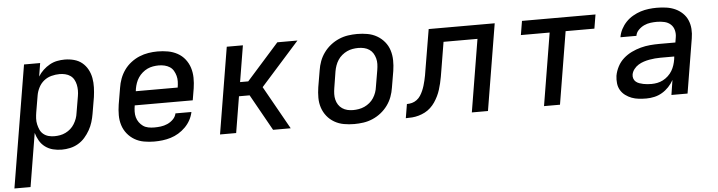

<svg xmlns="http://www.w3.org/2000/svg" viewBox="-53 -732 4299 1150"><g transform="rotate(-5 2096.5 -156.5)"><path d="M-7 215 115 -520H212L199 -440Q212 -461 230 -478Q248 -495 269.5 -507Q291 -519 314 -523.5Q337 -528 360 -528Q389 -528 416.5 -520.5Q444 -513 464.5 -496Q485 -479 498 -455Q511 -431 516 -403.5Q521 -376 520 -347Q519 -318 515 -289L498 -189Q494 -165 486.5 -140.5Q479 -116 466 -93Q453 -70 435.5 -50Q418 -30 395 -16.5Q372 -3 346.5 2.5Q321 8 297 8Q269 8 243.5 1.5Q218 -5 197 -20.5Q176 -36 163 -58.5Q150 -81 143 -106L90 215ZM259 -76Q276 -76 293 -79Q310 -82 326.5 -90Q343 -98 356.5 -110Q370 -122 379.5 -137.5Q389 -153 395 -169.5Q401 -186 403 -203L420 -303Q423 -320 423 -337.5Q423 -355 419.5 -371.5Q416 -388 408 -402.5Q400 -417 386.5 -426.5Q373 -436 356 -440Q339 -444 322 -444Q298 -444 273 -437.5Q248 -431 228 -415Q208 -399 196 -375.5Q184 -352 180 -328L163 -228Q160 -210 159 -191.5Q158 -173 162 -155.5Q166 -138 173 -122.5Q180 -107 193.5 -96Q207 -85 224 -80.5Q241 -76 259 -76Z M852 8Q821 8 790.5 2.5Q760 -3 734.5 -18Q709 -33 690.5 -56Q672 -79 663 -107.5Q654 -136 654 -167.5Q654 -199 659 -231L676 -331Q680 -358 690 -385Q700 -412 717 -436Q734 -460 758 -478.5Q782 -497 808.5 -508Q835 -519 863 -523.5Q891 -528 918 -528Q950 -528 980.5 -522.5Q1011 -517 1037.5 -502.5Q1064 -488 1082.5 -464.5Q1101 -441 1110 -412.5Q1119 -384 1119.5 -352.5Q1120 -321 1115 -289L1103 -218H754V-217Q751 -199 750.5 -181Q750 -163 754.5 -146.5Q759 -130 769 -116Q779 -102 792.5 -92.5Q806 -83 823.5 -79.5Q841 -76 860 -76Q879 -76 899 -78.5Q919 -81 938.5 -89.5Q958 -98 973.5 -113.5Q989 -129 993 -149H1089Q1084 -124 1071.5 -101Q1059 -78 1040 -59Q1021 -40 998.5 -26.5Q976 -13 951.5 -5.5Q927 2 902 5Q877 8 852 8ZM768 -302H1020V-303Q1023 -321 1023.5 -338.5Q1024 -356 1019.5 -372.5Q1015 -389 1006.5 -403.5Q998 -418 984 -427Q970 -436 953 -440Q936 -444 918 -444Q901 -444 883.5 -441Q866 -438 850 -430.5Q834 -423 819.5 -410.5Q805 -398 795 -383Q785 -368 779 -351Q773 -334 770 -317Z M1567 0 1445 -218H1381L1345 0H1248L1334 -520H1431L1395 -302H1444L1638 -520H1759L1527 -260L1673 0Z M2055 8Q2023 8 1992.5 2.5Q1962 -3 1936 -18Q1910 -33 1891.5 -56Q1873 -79 1863.5 -107.5Q1854 -136 1854 -167.5Q1854 -199 1859 -231L1876 -331Q1880 -358 1890 -385Q1900 -412 1917.5 -436Q1935 -460 1958.5 -478.5Q1982 -497 2009 -508.5Q2036 -520 2063.5 -524Q2091 -528 2118 -528Q2150 -528 2180.5 -522.5Q2211 -517 2237 -502Q2263 -487 2282 -464Q2301 -441 2310 -412.5Q2319 -384 2319.5 -352.5Q2320 -321 2315 -289L2298 -189Q2294 -162 2284 -135Q2274 -108 2256.5 -84Q2239 -60 2215.5 -41.5Q2192 -23 2165 -11.5Q2138 0 2110 4Q2082 8 2055 8ZM2055 -76Q2072 -76 2089.5 -79Q2107 -82 2123.5 -89.5Q2140 -97 2154.5 -109Q2169 -121 2179 -136.5Q2189 -152 2195 -169Q2201 -186 2203 -203L2220 -303Q2223 -321 2223.5 -338.5Q2224 -356 2219.5 -372.5Q2215 -389 2206.5 -403Q2198 -417 2184 -426.5Q2170 -436 2153 -440Q2136 -444 2118 -444Q2101 -444 2083.5 -441Q2066 -438 2050 -430.5Q2034 -423 2019.5 -411Q2005 -399 1995 -383.5Q1985 -368 1979 -351Q1973 -334 1970 -317L1954 -217Q1951 -199 1950.5 -181.5Q1950 -164 1954 -147.5Q1958 -131 1967 -117Q1976 -103 1990 -93.5Q2004 -84 2020.5 -80Q2037 -76 2055 -76Z M2762 0 2834 -436H2630L2602 -267Q2599 -248 2595.5 -228.5Q2592 -209 2587.5 -190Q2583 -171 2577 -152Q2571 -133 2562 -114.5Q2553 -96 2541.5 -79Q2530 -62 2514.5 -47.5Q2499 -33 2480.5 -23.5Q2462 -14 2442.5 -8.5Q2423 -3 2404 -1.5Q2385 0 2365 0L2379 -84Q2395 -84 2410 -88Q2425 -92 2438.5 -102Q2452 -112 2461 -126Q2470 -140 2476.5 -155Q2483 -170 2487.5 -185Q2492 -200 2495.5 -215Q2499 -230 2502 -245.5Q2505 -261 2507 -276L2548 -520H2945L2859 0Z M3196 0 3268 -436H3095L3109 -520H3551L3537 -436H3364L3292 0Z M3811 8Q3788 8 3765.5 5.5Q3743 3 3723 -4.5Q3703 -12 3685.5 -25Q3668 -38 3657 -56.5Q3646 -75 3643.5 -97.5Q3641 -120 3644 -143Q3649 -171 3663 -198Q3677 -225 3699.5 -245Q3722 -265 3749 -278Q3776 -291 3804 -298.5Q3832 -306 3860.5 -308.5Q3889 -311 3916 -311H4013L4018 -341Q4022 -363 4016.5 -384.5Q4011 -406 3995.5 -420Q3980 -434 3958 -439Q3936 -444 3913 -444Q3894 -444 3874.5 -441.5Q3855 -439 3836.5 -430.5Q3818 -422 3802.5 -406.5Q3787 -391 3784 -371H3688Q3692 -396 3704 -419Q3716 -442 3734 -461Q3752 -480 3775.5 -493.5Q3799 -507 3822.5 -514.5Q3846 -522 3871 -525Q3896 -528 3920 -528Q3949 -528 3977 -524Q4005 -520 4029.5 -509Q4054 -498 4073.5 -479.5Q4093 -461 4103.5 -436.5Q4114 -412 4116 -384Q4118 -356 4113 -327L4059 0H3962L3976 -89Q3964 -67 3946 -48Q3928 -29 3906 -16Q3884 -3 3859.5 2.5Q3835 8 3811 8ZM3849 -76Q3867 -76 3884.5 -79.5Q3902 -83 3918.5 -91.5Q3935 -100 3949.5 -113.5Q3964 -127 3973.5 -143Q3983 -159 3988.5 -176Q3994 -193 3997 -211L3999 -228H3916Q3899 -228 3882.5 -226.5Q3866 -225 3849 -222Q3832 -219 3815 -213.5Q3798 -208 3782.5 -198.5Q3767 -189 3755.5 -174Q3744 -159 3741 -142Q3739 -129 3743 -117.5Q3747 -106 3756 -98.5Q3765 -91 3776.5 -87Q3788 -83 3800 -80.5Q3812 -78 3824.5 -77Q3837 -76 3849 -76Z"/></g></svg>

Font: Iosevka Aile Medium Oblique
Style: Regular
Weight: 500
Italic angle: -9°
Designer: Belleve Invis
Foundry: Belleve Invis
Version: Version 31.1.0; ttfautohint (v1.8.4)